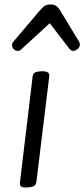

<svg xmlns="http://www.w3.org/2000/svg" viewBox="-20 -826 378 860"><path d="M96 14Q82 14 75.5 10Q69 6 69 -6L126 -482Q128 -499 140.5 -503Q153 -507 170 -507Q184 -507 192.5 -502.5Q201 -498 201 -487L143 -11Q141 5 127 9.5Q113 14 96 14ZM59 -598Q49 -598 41.5 -606Q34 -614 34 -624Q34 -631 38 -637L155 -775Q161 -782 172.5 -794Q184 -806 206 -806Q223 -806 232.5 -799Q242 -792 247 -783L332 -643Q338 -633 338 -628Q338 -616 328 -607Q318 -598 308 -598Q298 -598 288 -611L203 -722L73 -603Q68 -598 59 -598Z"/></svg>

Font: Kite One
Style: Regular
Weight: 400
Designer: Eduardo Rodriguez Tunni
Foundry: Eduardo Rodriguez Tunni
Version: Version 1.002; ttfautohint (v1.8.4.7-5d5b);gftools[0.9.23]